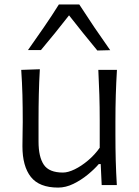

<svg xmlns="http://www.w3.org/2000/svg" viewBox="-20 -830 622 861"><path d="M240.7 11.2Q156.2 11.2 118.4 -36.6Q80.6 -84.5 80.6 -174.3Q80.6 -207.5 81.3 -233.2Q82 -258.8 82 -282.7Q82 -349.6 80.6 -404.3Q79.1 -459 75.2 -516.6L158.7 -519.5Q155.3 -461.9 154.1 -406.7Q152.8 -351.6 152.8 -289.6V-194.8Q152.8 -126.5 176.5 -91.3Q200.2 -56.2 262.2 -56.2Q285.2 -56.2 315.2 -70.8Q345.2 -85.4 375.2 -110.8Q405.3 -136.2 427.2 -167.5V-289.6Q427.2 -351.6 425.5 -405.3Q423.8 -459 420.9 -516.6H504.4Q501 -459 499.3 -404.3Q497.6 -349.6 497.6 -282.7V-228.5Q497.6 -164.6 499 -111.1Q500.5 -57.6 503.9 0H436L431.6 -94.2H422.9Q403.3 -71.3 373.5 -46.9Q343.8 -22.5 309.3 -5.6Q274.9 11.2 240.7 11.2ZM416.5 -603.5Q384.3 -642.6 352.1 -682.4Q319.8 -722.2 289.6 -761.2Q259.8 -722.7 228 -683.6Q196.3 -644.5 163.6 -605.5H105.5Q142.1 -657.2 177.2 -708.3Q212.4 -759.3 244.1 -810.1H335.4Q368.2 -759.3 402.8 -708Q437.5 -656.7 474.1 -605Z"/></svg>

Font: Pinar DS1 Regular
Style: Regular
Weight: 400
Designer: Amin Abedi
Version: Version 3.000